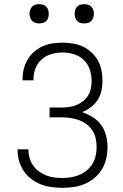

<svg xmlns="http://www.w3.org/2000/svg" viewBox="-20 -886 590 918"><path d="M279 12Q253 12 226.5 8.5Q200 5 175.5 -4.5Q151 -14 130 -30Q109 -46 94 -68Q79 -90 71.5 -115.5Q64 -141 64 -167V-172H116V-169Q116 -149 122 -129.5Q128 -110 139 -94Q150 -78 166.5 -66Q183 -54 201.5 -47Q220 -40 239.5 -37.5Q259 -35 279 -35Q300 -35 320.5 -38.5Q341 -42 360 -50Q379 -58 395.5 -72Q412 -86 422.5 -103.5Q433 -121 437.5 -142Q442 -163 442 -184Q442 -204 437.5 -224.5Q433 -245 421.5 -262.5Q410 -280 393 -292.5Q376 -305 356.5 -312Q337 -319 316.5 -322Q296 -325 275 -325H217V-372H275Q293 -372 311 -374.5Q329 -377 346 -384Q363 -391 377.5 -402.5Q392 -414 401.5 -429.5Q411 -445 414.5 -463.5Q418 -482 418 -500Q418 -527 409 -554Q400 -581 380 -600Q360 -619 333 -627Q306 -635 279 -635Q252 -635 226 -627.5Q200 -620 180 -602.5Q160 -585 150 -559.5Q140 -534 140 -508V-502H88V-509Q88 -534 94 -557.5Q100 -581 112.5 -602Q125 -623 143.5 -639Q162 -655 184.5 -665Q207 -675 231 -678.5Q255 -682 279 -682Q304 -682 328.5 -678Q353 -674 376 -663.5Q399 -653 417.5 -635.5Q436 -618 448 -596.5Q460 -575 465 -550Q470 -525 470 -500Q470 -476 465 -452.5Q460 -429 447 -408.5Q434 -388 414.5 -373.5Q395 -359 373 -350Q399 -341 423 -326Q447 -311 463.5 -288.5Q480 -266 487 -238.5Q494 -211 494 -183Q494 -155 488 -128Q482 -101 468 -77.5Q454 -54 432.5 -36Q411 -18 386 -7Q361 4 333.5 8Q306 12 279 12ZM383 -774Q373 -774 364 -776.5Q355 -779 348.5 -786Q342 -793 339.5 -802Q337 -811 337 -820Q337 -829 339.5 -838Q342 -847 348.5 -854Q355 -861 364 -863.5Q373 -866 383 -866Q392 -866 401 -863.5Q410 -861 416.5 -854Q423 -847 426 -838Q429 -829 429 -820Q429 -811 426 -802Q423 -793 416.5 -786Q410 -779 401 -776.5Q392 -774 383 -774ZM167 -774Q158 -774 149 -776.5Q140 -779 133.5 -786Q127 -793 124 -802Q121 -811 121 -820Q121 -829 124 -838Q127 -847 133.5 -854Q140 -861 149 -863.5Q158 -866 167 -866Q177 -866 186 -863.5Q195 -861 201.5 -854Q208 -847 210.5 -838Q213 -829 213 -820Q213 -811 210.5 -802Q208 -793 201.5 -786Q195 -779 186 -776.5Q177 -774 167 -774Z"/></svg>

Font: Lode Dark Term
Style: Regular
Weight: 400
Monospace: yes
Designer: Belleve Invis
Foundry: Belleve Invis
Version: Version 29.2.0